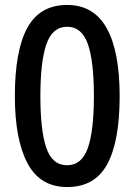

<svg xmlns="http://www.w3.org/2000/svg" viewBox="-20 -745 543 775"><path d="M251 10Q142 10 91 -86Q40 -182 40 -357Q40 -541 90.5 -633Q141 -725 251 -725Q358 -725 410.5 -631.5Q463 -538 463 -357Q463 -175 413 -82.5Q363 10 251 10ZM251 -78Q310 -78 334.5 -147.5Q359 -217 359 -357Q359 -498 334.5 -567.5Q310 -637 251 -637Q192 -637 167.5 -567Q143 -497 143 -357Q143 -218 167 -148Q191 -78 251 -78Z"/></svg>

Font: Noto Sans Gurmukhi SemiCondensed Medium
Style: Regular
Weight: 500
Width: 4
Designer: Jelle Bosma - Monotype Design Team
Foundry: Monotype Imaging Inc.
Version: Version 2.004; ttfautohint (v1.8.4.7-5d5b)